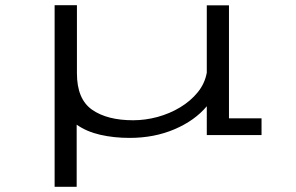

<svg xmlns="http://www.w3.org/2000/svg" viewBox="-20 -520 1140 740"><path d="M190.5 200V-500H276.5V-237.5Q276.5 -138 334.8 -97.2Q393 -56.5 493 -56.5Q540 -56.5 587 -69.2Q634 -82 674.2 -106.2Q714.5 -130.5 742 -164.2Q769.5 -198 777 -240V-499.5H862.5V-64H988V0.5H777V-110.5Q730.5 -55 652.5 -21.8Q574.5 11.5 479.5 11.5Q419 11.5 366.5 -0.5Q314 -12.5 275.5 -39.5V200Z"/></svg>

Font: Trispace Expanded Light
Style: Regular
Weight: 300
Width: 7
Designer: Tyler Finck
Foundry: Etcetera Type Company
Version: Version 1.210; ttfautohint (v1.8.3)